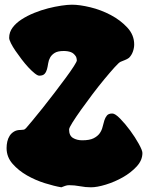

<svg xmlns="http://www.w3.org/2000/svg" viewBox="-20 -775 634 817"><path d="M286 -755Q319 -755 364.5 -744Q410 -733 451.5 -711Q493 -689 522 -657.5Q551 -626 551 -586Q551 -571 545.5 -555.5Q540 -540 529 -529Q521 -523 511.5 -519.5Q502 -516 493 -512Q486 -509 467.5 -488.5Q449 -468 424.5 -438.5Q400 -409 373.5 -374Q347 -339 325 -308Q303 -277 288.5 -254Q274 -231 274 -224Q274 -198 290.5 -188Q307 -178 330 -178Q361 -178 378 -186.5Q395 -195 404 -207.5Q413 -220 416.5 -235Q420 -250 424 -262.5Q428 -275 435 -283.5Q442 -292 458 -292Q470 -292 491.5 -270Q513 -248 534 -219.5Q555 -191 570.5 -163Q586 -135 586 -124Q586 -93 561.5 -66.5Q537 -40 502.5 -20.5Q468 -1 430.5 10.5Q393 22 367 22Q344 22 320.5 17.5Q297 13 274 13Q265 13 257 16Q249 19 241 22Q211 17 171 4.5Q131 -8 95 -28.5Q59 -49 33.5 -78Q8 -107 8 -145Q8 -159 11 -172.5Q14 -186 21 -197Q28 -208 39.5 -215Q51 -222 67 -222Q73 -222 79.5 -223Q86 -224 91 -230Q99 -239 118.5 -262.5Q138 -286 162 -316Q186 -346 211.5 -379.5Q237 -413 258.5 -442Q280 -471 293.5 -492Q307 -513 307 -518Q307 -522 306 -525.5Q305 -529 304 -533Q295 -548 282 -553Q269 -558 251 -558Q226 -558 213 -550Q200 -542 193.5 -530.5Q187 -519 185 -505.5Q183 -492 180 -480.5Q177 -469 170 -461Q163 -453 147 -453Q140 -453 127.5 -463Q115 -473 101 -488Q87 -503 72.5 -522Q58 -541 46 -558.5Q34 -576 26.5 -591Q19 -606 19 -614Q19 -638 33.5 -657.5Q48 -677 72 -692.5Q96 -708 125.5 -720Q155 -732 184.5 -739.5Q214 -747 241 -751Q268 -755 286 -755Z"/></svg>

Font: r_Neptun CAT
Style: Regular
Weight: 400
Foundry: Peter Wiegel, CAT-Fonts
Version: Version 1.000;June 8, 2024;FontCreator 14.0.0.2814 32-bit